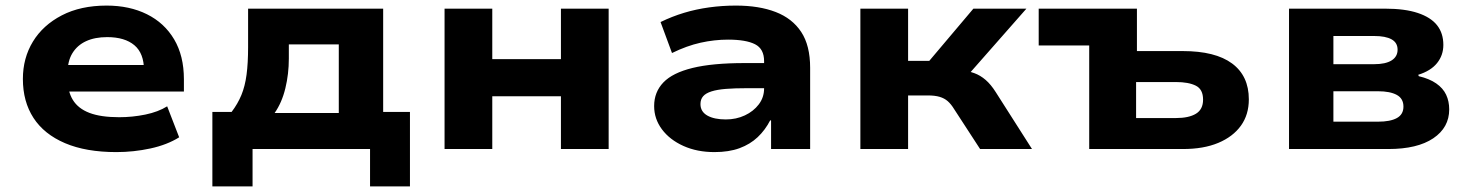

<svg xmlns="http://www.w3.org/2000/svg" viewBox="-20 -534 5274 688"><path d="M397 11Q288 11 213 -21Q138 -53 100 -111.5Q62 -170 62 -251Q62 -326 98 -385Q134 -444 201.5 -479Q269 -514 362 -514Q444 -514 506.5 -483Q569 -452 604 -393Q639 -334 639 -250V-206H197V-301H512L496 -282Q496 -343 461.5 -372Q427 -401 364 -401Q320 -401 288.5 -386.5Q257 -372 239.5 -343.5Q222 -315 222 -272V-255Q222 -207 241 -176Q260 -145 300.5 -129.5Q341 -114 407 -114Q455 -114 501 -123.5Q547 -133 579 -153L622 -42Q579 -15 519 -2Q459 11 397 11Z M741 134V-133H810Q832 -162 845 -193.5Q858 -225 863.5 -266.5Q869 -308 869 -365V-503H1353V-133H1449V134H1306V0H885V134ZM964 -129H1194V-375H1015V-324Q1015 -269 1002.5 -217.5Q990 -166 964 -129Z M1573 0V-503H1744V-322H1990V-503H2161V0H1990V-189H1744V0Z M2540 11Q2478 11 2429 -11Q2380 -33 2352 -70.5Q2324 -108 2324 -154Q2324 -204 2357 -238.5Q2390 -273 2461.5 -290.5Q2533 -308 2648 -308H2740V-218H2658Q2613 -218 2581.5 -215.5Q2550 -213 2529.5 -206.5Q2509 -200 2499.5 -189Q2490 -178 2490 -161Q2490 -134 2514.5 -120Q2539 -106 2581 -106Q2618 -106 2649 -120.5Q2680 -135 2699 -160Q2718 -185 2718 -217V-315Q2718 -359 2685.5 -375.5Q2653 -392 2589 -392Q2540 -392 2490.5 -381Q2441 -370 2388 -344L2347 -455Q2388 -475 2431 -488Q2474 -501 2521 -507.5Q2568 -514 2617 -514Q2700 -514 2759.5 -491Q2819 -468 2851 -419.5Q2883 -371 2883 -291V0H2743V-102L2740 -103Q2722 -68 2695 -42.5Q2668 -17 2630 -3Q2592 11 2540 11Z M3063 0V-503H3234V-316H3310L3468 -503H3658L3431 -245L3420 -283Q3449 -280 3471 -272Q3493 -264 3512 -247.5Q3531 -231 3548 -204L3678 0H3492L3399 -143Q3388 -161 3376 -171.5Q3364 -182 3347 -187Q3330 -192 3305 -192H3234V0Z M3883 0V-371H3702V-503H4054V-351H4218Q4335 -351 4395 -306.5Q4455 -262 4455 -178Q4455 -123 4426.5 -83.5Q4398 -44 4345.5 -22Q4293 0 4219 0ZM4051 -111H4194Q4240 -111 4265.5 -126.5Q4291 -142 4291 -177Q4291 -214 4265 -227Q4239 -240 4194 -240H4051Z M4599 0V-503H4943Q5014 -503 5060.5 -487.5Q5107 -472 5129.5 -443.5Q5152 -415 5152 -373Q5152 -336 5129.5 -308Q5107 -280 5062 -266L5064 -261Q5102 -252 5126.5 -235Q5151 -218 5162 -194.5Q5173 -171 5173 -142Q5173 -77 5116 -38.5Q5059 0 4955 0ZM4758 -98H4918Q4962 -98 4985.5 -111Q5009 -124 5009 -152Q5009 -181 4985 -194Q4961 -207 4918 -207H4758ZM4758 -304H4904Q4945 -304 4966.5 -317.5Q4988 -331 4988 -356Q4988 -381 4966.5 -393Q4945 -405 4904 -405H4758Z"/></svg>

Font: Nunito Sans 7pt SemiExpanded ExtraBold
Style: Regular
Weight: 800
Width: 6
Designer: Vernon Adams
Foundry: Vernon Adams
Version: Version 3.101;gftools[0.9.27]